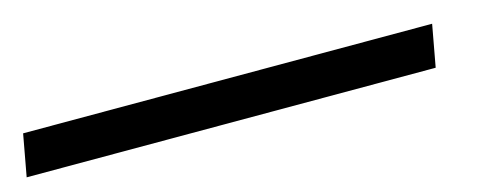

<svg xmlns="http://www.w3.org/2000/svg" viewBox="-91 -101 801 314"><g transform="rotate(-15 310.0 56.5)"><path d="M-69.5 92H623L636 21H-56.5Z"/></g></svg>

Font: Anybody SemiExpanded
Style: Italic
Weight: 400
Width: 6
Italic angle: -10°
Version: Version 1.113;gftools[0.9.25]